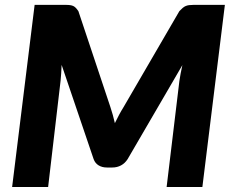

<svg xmlns="http://www.w3.org/2000/svg" viewBox="-20 -748 934 768"><path d="M421.5 -320Q432 -288.5 439.5 -255.5Q447.5 -272 456 -288Q464.5 -304 474.5 -320L697.5 -703.5Q705 -711.5 711 -716.5Q717 -721.5 723 -724Q729 -726.5 736.5 -727.5Q744 -728.5 754.5 -728.5H879.5L789.5 0H646.5L697.5 -424Q699.5 -437.5 702.5 -453.8Q705.5 -470 709.5 -487.5L490.5 -111.5Q480 -95 464.2 -86.5Q448.5 -78 429.5 -78H407.5Q388.5 -78 374.5 -86.5Q360.5 -95 354.5 -111.5L226.5 -488.5Q225.5 -471.5 224.8 -455.5Q224 -439.5 222.5 -426.5L172.5 0H28.5L118.5 -728.5H242.5Q253 -728.5 260.2 -727.5Q267.5 -726.5 273 -724Q278.5 -721.5 283.2 -716.5Q288 -711.5 293.5 -703.5L421.5 -320Z"/></svg>

Font: Lato Black
Style: Italic
Weight: 900
Italic angle: -7°
Designer: Lukasz Dziedzic
Foundry: tyPoland Lukasz Dziedzic
Version: Version 2.007; 2014-02-27